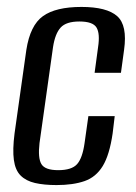

<svg xmlns="http://www.w3.org/2000/svg" viewBox="-20 -524 393 554"><path d="M143 10Q107 10 81 4Q55 -2 39.5 -17.5Q24 -33 20 -62.5Q16 -92 22 -139L56 -380Q67 -451 104 -477.5Q141 -504 215 -504Q288 -504 318 -477.5Q348 -451 338 -380L329 -314H253L263 -388Q269 -427 258.5 -444.5Q248 -462 209 -462Q171 -462 155 -444.5Q139 -427 133 -388L94 -111Q89 -68 99.5 -50.5Q110 -33 148 -33Q187 -33 202.5 -50.5Q218 -68 224 -111L235 -189H311L305 -139Q296 -77 276.5 -45Q257 -13 224 -1.5Q191 10 143 10Z"/></svg>

Font: Alumni Sans Thin Medium
Style: Italic
Weight: 500
Italic angle: -8°
Version: Version 1.016